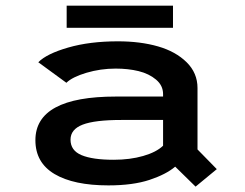

<svg xmlns="http://www.w3.org/2000/svg" viewBox="-20 -662 890 697"><path d="M222 -641.5H608V-561H222ZM408 -512Q489.5 -512 553.8 -493.5Q618 -475 657.5 -436Q697 -397 697 -342.5V-119.5L767 -48L690 15.5L616 -57Q583 -29 522.8 -9Q462.5 11 373.5 11Q247.5 11 178 -30.2Q108.5 -71.5 108.5 -153Q108.5 -311.5 401 -311.5H572V-320.5Q572 -351.5 546.5 -373Q521 -394.5 483.2 -403.8Q445.5 -413 400 -413Q345 -413 293.8 -397.8Q242.5 -382.5 221 -361.5L119 -436Q149.5 -467 227.8 -489.5Q306 -512 408 -512ZM392.5 -82Q452 -82 499.8 -95.8Q547.5 -109.5 572 -133V-226.5H420Q324 -226.5 280 -209.5Q236 -192.5 236 -155Q236 -115.5 276 -98.8Q316 -82 392.5 -82Z"/></svg>

Font: League Mono Wide Medium
Style: Regular
Weight: 500
Width: 8
Designer: Tyler Finck
Foundry: The League of Moveable Type / Tyler Finck
Version: Version 2.210